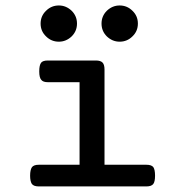

<svg xmlns="http://www.w3.org/2000/svg" viewBox="-20 -668 640 688"><path d="M145 -629.4Q164.1 -648.4 190.9 -648.4Q216.8 -648.4 236.8 -629.4Q255.9 -610.4 255.9 -583.5Q255.9 -556.6 236.8 -537.6Q216.8 -518.6 190.9 -518.6Q164.1 -518.6 145 -537.6Q125.5 -556.2 125.5 -583.5Q125.5 -610.8 145 -629.4ZM362.8 -629.4Q382.8 -648.4 408.7 -648.4Q435.5 -648.4 454.6 -629.4Q474.1 -610.8 474.1 -583.5Q474.1 -556.2 454.6 -537.6Q435.5 -518.6 408.7 -518.6Q382.8 -518.6 362.8 -537.6Q343.8 -556.6 343.8 -583.5Q343.8 -610.4 362.8 -629.4ZM265.1 -373.5H151.4Q134.8 -373.5 128.4 -381.3Q120.6 -389.2 120.6 -412.1Q120.6 -434.6 127.4 -443.4Q133.8 -451.2 151.4 -451.2H323.7Q340.3 -451.2 347.4 -443.8Q354.5 -436.5 354.5 -418.9V-77.6H504.9Q522.5 -77.6 529.3 -69.3Q535.6 -60.1 535.6 -38.6Q535.6 -17.1 529.3 -8.8Q522.5 0 504.9 0H118.7Q101.1 0 94.2 -8.8Q87.9 -18.6 87.9 -38.6Q87.9 -59.6 94.7 -69.3Q101.6 -77.6 118.7 -77.6H265.1Z"/></svg>

Font: Courier Prime Medium
Style: Regular
Weight: 500
Designer: Alan Dague-Greene
Foundry: Quote-Unquote Apps
Version: Version 1.202